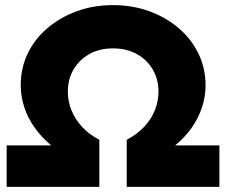

<svg xmlns="http://www.w3.org/2000/svg" viewBox="-20 -730 883 750"><path d="M475 -184Q515 -205 543 -234.5Q571 -264 585 -299.5Q599 -335 599 -372Q599 -420 577 -458Q555 -496 515 -518.5Q475 -541 421 -541Q368 -541 328.5 -518.5Q289 -496 267 -458Q245 -420 245 -372Q245 -334 259.5 -298.5Q274 -263 301.5 -233.5Q329 -204 368 -184V0H6V-162H180Q143 -193 116 -230.5Q89 -268 75 -310.5Q61 -353 61 -397Q61 -464 88 -520.5Q115 -577 164.5 -619.5Q214 -662 279.5 -686Q345 -710 421 -710Q498 -710 563.5 -686Q629 -662 678.5 -619.5Q728 -577 755.5 -520Q783 -463 783 -396Q783 -353 769 -310.5Q755 -268 728.5 -230.5Q702 -193 664 -162H837V0H475Z"/></svg>

Font: Alexandria ExtraBold
Style: Regular
Weight: 800
Designer: Mohamed Gaber
Foundry: Kief Type Foundry
Version: Version 5.100